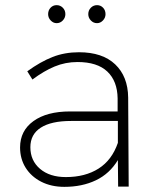

<svg xmlns="http://www.w3.org/2000/svg" viewBox="-20 -725 607 746"><path d="M439 0 438 -103Q406 -50 352.5 -24.5Q299 1 230 1Q179 1 140 -19Q101 -39 79.5 -73.5Q58 -108 58 -152Q58 -217 110 -254.5Q162 -292 252 -292H437V-343Q436 -410 397 -447Q358 -484 281 -484Q234 -484 192 -466.5Q150 -449 106 -416L86 -448Q137 -485 184 -503.5Q231 -522 287 -522Q378 -522 427.5 -475Q477 -428 478 -346L480 0ZM438 -170V-255H256Q179 -255 138.5 -229Q98 -203 98 -153Q98 -101 135.5 -69Q173 -37 236 -37Q311 -37 363 -70Q415 -103 438 -170ZM234 -670Q234 -656 224 -645.5Q214 -635 200 -635Q187 -635 177 -645.5Q167 -656 167 -670Q167 -685 176.5 -695Q186 -705 200 -705Q214 -705 224 -695Q234 -685 234 -670ZM390 -670Q390 -656 380 -645.5Q370 -635 357 -635Q343 -635 333 -645.5Q323 -656 323 -670Q323 -685 333 -695Q343 -705 357 -705Q371 -705 380.5 -695Q390 -685 390 -670Z"/></svg>

Font: Montserrat arm2 ExtraLight
Style: Regular
Weight: 275
Designer: Julieta Ulanovsky
Foundry: Julieta Ulanovsky
Version: Version 6.000